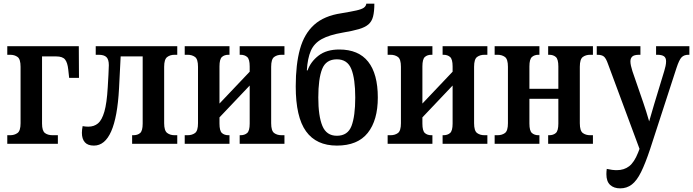

<svg xmlns="http://www.w3.org/2000/svg" viewBox="-20 -790 3808 1055"><path d="M20 0V-47H36Q59 -47 76 -59Q93 -71 93 -113V-423Q93 -465 76.5 -477Q60 -489 36 -489H20V-536H413L414 -362H360L355 -408Q351 -446 337.5 -463Q324 -480 289 -480H211V-111Q211 -71 227 -59Q243 -47 269 -47H298V0Z M496 10Q462 10 446 -8.5Q430 -27 430 -60Q430 -76 434 -97Q450 -94 465 -94Q497 -94 518.5 -112Q540 -130 553.5 -176.5Q567 -223 572 -310Q574 -344 576 -380.5Q578 -417 578 -432Q578 -463 565 -476Q552 -489 522 -489H506V-536H954V-489H939Q915 -489 898.5 -476.5Q882 -464 882 -423V-113Q882 -72 898.5 -59.5Q915 -47 939 -47H954V0H706V-47H713Q736 -47 750 -59Q764 -71 764 -111V-480H643L634 -303Q617 10 496 10Z M995 0V-47H1011Q1035 -47 1051.5 -59Q1068 -71 1068 -113V-423Q1068 -465 1051.5 -477Q1035 -489 1011 -489H995V-536H1241V-489H1235Q1213 -489 1199.5 -477Q1186 -465 1186 -425V-221L1352 -396V-425Q1352 -465 1338 -477Q1324 -489 1302 -489H1297V-536H1543V-489H1527Q1503 -489 1486.5 -477Q1470 -465 1470 -423V-113Q1470 -71 1486.5 -59Q1503 -47 1527 -47H1543V0H1297V-47H1302Q1324 -47 1338 -59Q1352 -71 1352 -111V-320L1186 -145V-111Q1186 -71 1199.5 -59Q1213 -47 1235 -47H1241V0Z M1831 10Q1718 10 1661.5 -68.5Q1605 -147 1605 -315Q1605 -437 1628.5 -521Q1652 -605 1706.5 -654Q1761 -703 1855 -717Q1909 -726 1938 -732.5Q1967 -739 1979 -747.5Q1991 -756 1993 -770H2037Q2037 -727 2030 -699.5Q2023 -672 2004.5 -656Q1986 -640 1952 -630Q1918 -620 1864 -611Q1789 -598 1747.5 -575Q1706 -552 1688 -511Q1670 -470 1666 -403H1670Q1687 -451 1730.5 -484.5Q1774 -518 1844 -518Q1950 -518 2003 -451Q2056 -384 2056 -254Q2056 -129 2000.5 -59.5Q1945 10 1831 10ZM1831 -44Q1891 -44 1911.5 -98Q1932 -152 1932 -254Q1932 -357 1910.5 -410.5Q1889 -464 1831 -464Q1771 -464 1750 -410.5Q1729 -357 1729 -254Q1729 -152 1751.5 -98Q1774 -44 1831 -44Z M2110 0V-47H2126Q2150 -47 2166.5 -59Q2183 -71 2183 -113V-423Q2183 -465 2166.5 -477Q2150 -489 2126 -489H2110V-536H2356V-489H2350Q2328 -489 2314.5 -477Q2301 -465 2301 -425V-221L2467 -396V-425Q2467 -465 2453 -477Q2439 -489 2417 -489H2412V-536H2658V-489H2642Q2618 -489 2601.5 -477Q2585 -465 2585 -423V-113Q2585 -71 2601.5 -59Q2618 -47 2642 -47H2658V0H2412V-47H2417Q2439 -47 2453 -59Q2467 -71 2467 -111V-320L2301 -145V-111Q2301 -71 2314.5 -59Q2328 -47 2350 -47H2356V0Z M2698 0V-47H2714Q2738 -47 2754.5 -59Q2771 -71 2771 -113V-423Q2771 -465 2754.5 -477Q2738 -489 2714 -489H2698V-536H2944V-489H2938Q2917 -489 2903 -477Q2889 -465 2889 -425V-302H3048V-425Q3048 -465 3034 -477Q3020 -489 2998 -489H2992V-536H3238V-489H3223Q3199 -489 3182.5 -477Q3166 -465 3166 -423V-113Q3166 -71 3182.5 -59Q3199 -47 3223 -47H3238V0H2992V-47H2998Q3020 -47 3034 -59Q3048 -71 3048 -111V-247H2889V-111Q2889 -71 2903 -59Q2917 -47 2938 -47H2944V0Z M3388 245Q3353 245 3332.5 226Q3312 207 3312 167Q3312 153 3314 138Q3344 145 3369 145Q3409 145 3437 123.5Q3465 102 3486 49L3494 28L3321 -438Q3310 -470 3298 -479.5Q3286 -489 3262 -489H3259V-536H3499V-489H3492Q3465 -489 3454.5 -479.5Q3444 -470 3444 -453Q3444 -442 3447 -428.5Q3450 -415 3455 -399L3514 -228Q3523 -201 3530.5 -178Q3538 -155 3547 -123Q3556 -154 3562 -174.5Q3568 -195 3575 -219L3630 -400Q3634 -413 3637 -427Q3640 -441 3640 -453Q3640 -473 3628 -481Q3616 -489 3592 -489H3585V-536H3768V-489H3762Q3739 -489 3725.5 -475.5Q3712 -462 3697 -416L3552 30Q3526 108 3502.5 155.5Q3479 203 3451.5 224Q3424 245 3388 245Z"/></svg>

Font: Noto Serif Condensed SemiBold
Style: Regular
Weight: 600
Width: 3
Designer: Monotype Design Team
Foundry: Monotype Imaging Inc.
Version: Version 2.013